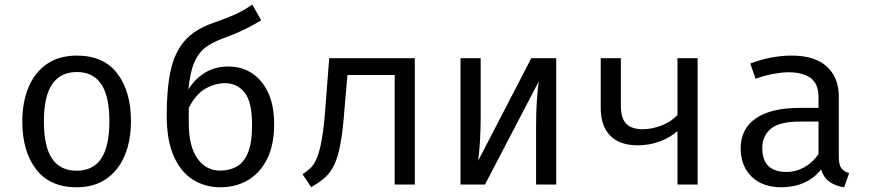

<svg xmlns="http://www.w3.org/2000/svg" viewBox="-20 -789 3732 821"><path d="M308.7 -551.3Q423.1 -551.3 481.5 -474.9Q540 -398.5 540 -270.3Q540 -187.7 513.3 -124.1Q486.7 -60.5 434.9 -24.4Q383.1 11.8 307.7 11.8Q193.3 11.8 134.4 -65.1Q75.4 -142.1 75.4 -269.2Q75.4 -352.3 102.1 -416.2Q128.7 -480 180.8 -515.6Q232.8 -551.3 308.7 -551.3ZM308.7 -481Q239 -481 203.3 -429.2Q167.7 -377.4 167.7 -269.2Q167.7 -162.1 202.8 -110.5Q237.9 -59 307.7 -59Q377.4 -59 412.6 -110.8Q447.7 -162.6 447.7 -270.3Q447.7 -377.9 412.8 -429.5Q377.9 -481 308.7 -481Z M1059 -769.2 1096.9 -702.1Q1069.2 -685.1 1031 -665.9Q992.8 -646.7 932.8 -624.6Q890.8 -609.2 860.5 -587.4Q830.3 -565.6 811.5 -523.8Q792.8 -482.1 785.6 -406.2Q812.3 -450.8 855.9 -477.7Q899.5 -504.6 955.9 -504.6Q1044.1 -504.6 1098.2 -439Q1152.3 -373.3 1152.3 -257.9Q1152.3 -171.3 1123.1 -111Q1093.8 -50.8 1041.8 -19.5Q989.7 11.8 922.1 11.8Q857.4 11.8 805.6 -20.3Q753.8 -52.3 723.3 -120.5Q692.8 -188.7 692.8 -295.9Q692.8 -408.2 709.5 -486.2Q726.2 -564.1 769 -613.6Q811.8 -663.1 890.8 -690.8Q930.3 -704.6 958.5 -715.9Q986.7 -727.2 1010.3 -739.7Q1033.8 -752.3 1059 -769.2ZM787.2 -262.1Q787.2 -164.6 823.6 -112.1Q860 -59.5 922.1 -59.5Q959.5 -59.5 990.3 -75.6Q1021 -91.8 1039.5 -134.1Q1057.9 -176.4 1057.9 -254.9Q1057.9 -353.3 1025.9 -393.3Q993.8 -433.3 942.1 -433.3Q899 -433.3 857.4 -409.2Q815.9 -385.1 787.2 -327.2Z M1753.8 -540V0H1667.7V-468.2H1465.6L1453.3 -325.6Q1446.7 -235.9 1436.7 -179Q1426.7 -122.1 1410.8 -87.4Q1394.9 -52.8 1370.5 -30.8Q1346.2 -8.7 1310.3 11.3L1273.8 -44.1Q1292.8 -55.9 1307.9 -70.5Q1323.1 -85.1 1334.9 -113.1Q1346.7 -141 1355.6 -190.5Q1364.6 -240 1370.8 -321.5L1387.7 -540Z M2358.5 -540V0H2272.3V-252.8Q2272.3 -305.6 2275.4 -354.6Q2278.5 -403.6 2283.6 -440.5L2053.8 0H1949.2V-540H2035.4V-287.7Q2035.4 -235.4 2032.3 -184.4Q2029.2 -133.3 2024.6 -101.5L2251.8 -540Z M2963.1 -540V0H2876.9V-228.7Q2846.2 -201 2801.8 -184.4Q2757.4 -167.7 2707.2 -167.7Q2628.7 -167.7 2588.7 -209.5Q2548.7 -251.3 2548.7 -326.7V-540H2634.9V-336.9Q2634.9 -283.1 2657.9 -259.7Q2681 -236.4 2728.7 -236.4Q2767.7 -236.4 2809.7 -252.8Q2851.8 -269.2 2876.9 -297.9V-540Z M3566.7 -117.9Q3566.7 -85.1 3577.4 -70.3Q3588.2 -55.4 3610.8 -48.7L3589.7 11.8Q3554.9 7.2 3528.7 -10.5Q3502.6 -28.2 3490.8 -64.1Q3461.5 -26.7 3417.7 -7.4Q3373.8 11.8 3321.5 11.8Q3240.5 11.8 3193.8 -33.8Q3147.2 -79.5 3147.2 -154.9Q3147.2 -238.5 3212.3 -283.1Q3277.4 -327.7 3400.5 -327.7H3480V-372.8Q3480 -431.3 3445.9 -455.6Q3411.8 -480 3351.3 -480Q3324.6 -480 3288.7 -473.6Q3252.8 -467.2 3210.8 -452.3L3188.2 -517.4Q3237.4 -535.9 3281.3 -543.6Q3325.1 -551.3 3364.6 -551.3Q3465.1 -551.3 3515.9 -504.1Q3566.7 -456.9 3566.7 -376.9ZM3343.6 -53.8Q3383.6 -53.8 3419.7 -74.1Q3455.9 -94.4 3480 -130.3V-269.2H3402.1Q3312.8 -269.2 3276.2 -238.5Q3239.5 -207.7 3239.5 -155.9Q3239.5 -53.8 3343.6 -53.8Z"/></svg>

Font: FiraCode Nerd Font
Style: Regular
Weight: 400
Designer: Carrois Corporate, Edenspiekermann AG, Nikita Prokopov
Foundry: Carrois Corporate, Edenspiekermann AG, Nikita Prokopov
Version: Version 6.002;Nerd Fonts 2.1.0